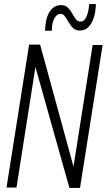

<svg xmlns="http://www.w3.org/2000/svg" viewBox="-20 -921 524 943"><path d="M12 0 123 -702H177L341 -103L435 -700H484L373 2H321L154 -592L61 0ZM201 -770Q201 -775 201.5 -777Q202 -779 203 -793Q206 -839 226.5 -867.5Q247 -896 280 -896Q301 -896 313.5 -883.5Q326 -871 334.5 -855Q343 -839 352.5 -827Q362 -815 376 -815Q390 -815 398.5 -828Q407 -841 411.5 -858.5Q416 -876 417 -890Q418 -897 418 -901H451Q451 -894 450 -883Q446 -833 425.5 -802Q405 -771 372 -771Q351 -771 338.5 -783.5Q326 -796 317 -812Q308 -828 299 -840.5Q290 -853 277 -853Q260 -853 248 -832Q236 -811 235 -782Q234 -771 234.5 -771.5Q235 -772 235 -770Z"/></svg>

Font: Georama SemiCondensed Light
Style: Italic
Weight: 300
Width: 4
Italic angle: -9°
Designer: Jean-Baptiste Levee
Foundry: Production Type
Version: Version 1.000